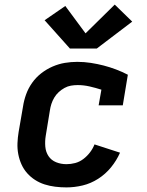

<svg xmlns="http://www.w3.org/2000/svg" viewBox="-20 -807 640 835"><path d="M269 8Q244 8 220 5Q196 2 174 -5Q152 -12 132.5 -24.5Q113 -37 98 -54Q83 -71 73.5 -92Q64 -113 59.5 -136.5Q55 -160 56 -184.5Q57 -209 61 -233L80 -343Q84 -370 93.5 -396.5Q103 -423 119.5 -446.5Q136 -470 159 -488Q182 -506 208.5 -517.5Q235 -529 262 -533.5Q289 -538 316 -538Q346 -538 375 -533.5Q404 -529 431 -522Q458 -515 484.5 -505Q511 -495 536 -482L514 -349H409L421 -417Q396 -425 370 -431Q344 -437 318 -437Q303 -437 288.5 -434.5Q274 -432 260.5 -424.5Q247 -417 235.5 -406.5Q224 -396 216 -382.5Q208 -369 203.5 -355Q199 -341 197 -327L179 -217Q175 -193 177 -169.5Q179 -146 191 -128Q203 -110 224 -101.5Q245 -93 269 -93Q288 -93 307 -98Q326 -103 342.5 -115.5Q359 -128 371.5 -144.5Q384 -161 391 -179L502 -143Q487 -109 463 -79.5Q439 -50 407 -29.5Q375 -9 339.5 -0.5Q304 8 269 8ZM401 -596H284L174 -719L264 -781L352 -662L479 -787L555 -713Z"/></svg>

Font: Iosevka Curly Slab Extended
Style: Bold Italic
Weight: 700
Width: 7
Italic angle: -9°
Monospace: yes
Designer: Belleve Invis
Foundry: Belleve Invis
Version: Version 11.0.0; ttfautohint (v1.8.3)